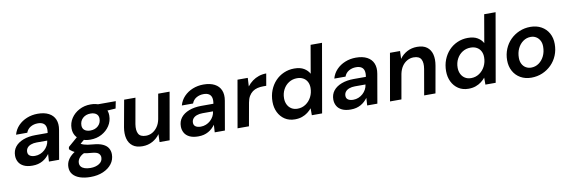

<svg xmlns="http://www.w3.org/2000/svg" viewBox="-62 -1238 5904 1988"><g transform="rotate(-10 2890.0 -244.0)"><path d="M190 12Q135 12 99 -5.5Q63 -23 46 -53.5Q29 -84 29 -120Q29 -174 59 -212.5Q89 -251 145 -272.5Q201 -294 275 -294H402Q409 -334 401.5 -359.5Q394 -385 373 -397.5Q352 -410 318 -410Q276 -410 242.5 -390.5Q209 -371 195 -333H77Q92 -387 129.5 -426Q167 -465 220 -486.5Q273 -508 334 -508Q404 -508 450.5 -483.5Q497 -459 516 -413.5Q535 -368 524 -305L471 0H364L369 -79Q355 -60 337 -43Q319 -26 296.5 -13.5Q274 -1 248 5.5Q222 12 190 12ZM233 -83Q262 -83 288 -93.5Q314 -104 334.5 -122.5Q355 -141 368 -165Q381 -189 384 -215V-217H274Q239 -217 212.5 -207Q186 -197 172.5 -179Q159 -161 159 -137Q159 -110 179 -96.5Q199 -83 233 -83Z M762 232Q699 232 651.5 216Q604 200 578 169Q552 138 552 93Q552 52 572 18.5Q592 -15 629.5 -42.5Q667 -70 719 -90L761 -33Q711 -15 688.5 12Q666 39 666 69Q666 92 679.5 108Q693 124 718.5 132Q744 140 778 140Q832 140 869 116.5Q906 93 906 51Q906 27 887.5 9.5Q869 -8 816 -12Q771 -15 735 -22.5Q699 -30 671 -40Q643 -50 623 -63Q603 -76 590 -90L594 -113L714 -217L794 -188L660 -75L701 -136Q713 -128 725 -121.5Q737 -115 752.5 -110.5Q768 -106 790 -102Q812 -98 843 -96Q908 -91 946.5 -73Q985 -55 1002 -26Q1019 3 1019 38Q1019 95 986 138.5Q953 182 895 207Q837 232 762 232ZM827 -149Q772 -149 733 -168.5Q694 -188 674 -221Q654 -254 654 -296Q654 -355 685.5 -403Q717 -451 771 -479.5Q825 -508 890 -508Q946 -508 984 -488.5Q1022 -469 1042 -436.5Q1062 -404 1062 -362Q1062 -302 1030.5 -254Q999 -206 946 -177.5Q893 -149 827 -149ZM843 -242Q893 -242 925 -271.5Q957 -301 957 -347Q957 -380 934.5 -397.5Q912 -415 874 -415Q824 -415 792 -385.5Q760 -356 760 -310Q760 -277 782.5 -259.5Q805 -242 843 -242ZM955 -409 946 -496H1154L1139 -421Z M1347 12Q1282 12 1244 -17Q1206 -46 1193 -97Q1180 -148 1191 -214L1242 -496H1361L1313 -226Q1303 -161 1322.5 -125Q1342 -89 1401 -89Q1437 -89 1468 -106.5Q1499 -124 1522 -156.5Q1545 -189 1554 -235L1600 -496H1720L1633 0H1527L1530 -83Q1500 -40 1452.5 -14Q1405 12 1347 12Z M1933 12Q1878 12 1842 -5.5Q1806 -23 1789 -53.5Q1772 -84 1772 -120Q1772 -174 1802 -212.5Q1832 -251 1888 -272.5Q1944 -294 2018 -294H2145Q2152 -334 2144.5 -359.5Q2137 -385 2116 -397.5Q2095 -410 2061 -410Q2019 -410 1985.5 -390.5Q1952 -371 1938 -333H1820Q1835 -387 1872.5 -426Q1910 -465 1963 -486.5Q2016 -508 2077 -508Q2147 -508 2193.5 -483.5Q2240 -459 2259 -413.5Q2278 -368 2267 -305L2214 0H2107L2112 -79Q2098 -60 2080 -43Q2062 -26 2039.5 -13.5Q2017 -1 1991 5.5Q1965 12 1933 12ZM1976 -83Q2005 -83 2031 -93.5Q2057 -104 2077.5 -122.5Q2098 -141 2111 -165Q2124 -189 2127 -215V-217H2017Q1982 -217 1955.5 -207Q1929 -197 1915.5 -179Q1902 -161 1902 -137Q1902 -110 1922 -96.5Q1942 -83 1976 -83Z M2347 0 2434 -496H2542L2537 -407Q2561 -438 2591.5 -460.5Q2622 -483 2659 -495.5Q2696 -508 2738 -508L2716 -382H2683Q2651 -382 2622.5 -375Q2594 -368 2571.5 -351.5Q2549 -335 2533 -308Q2517 -281 2510 -241L2467 0Z M2950 12Q2888 12 2843.5 -17.5Q2799 -47 2775 -96.5Q2751 -146 2751 -207Q2751 -272 2772.5 -327Q2794 -382 2832 -422.5Q2870 -463 2921.5 -485.5Q2973 -508 3031 -508Q3094 -508 3133 -484.5Q3172 -461 3191 -425L3242 -720H3362L3236 0H3128V-73Q3110 -51 3084.5 -31.5Q3059 -12 3025.5 0Q2992 12 2950 12ZM2995 -92Q3043 -92 3081.5 -118Q3120 -144 3142 -187Q3164 -230 3164 -282Q3164 -318 3149.5 -345.5Q3135 -373 3107.5 -388.5Q3080 -404 3043 -404Q2995 -404 2957 -380Q2919 -356 2897 -314.5Q2875 -273 2875 -222Q2875 -185 2889.5 -155.5Q2904 -126 2931 -109Q2958 -92 2995 -92Z M3536 12Q3481 12 3445 -5.5Q3409 -23 3392 -53.5Q3375 -84 3375 -120Q3375 -174 3405 -212.5Q3435 -251 3491 -272.5Q3547 -294 3621 -294H3748Q3755 -334 3747.5 -359.5Q3740 -385 3719 -397.5Q3698 -410 3664 -410Q3622 -410 3588.5 -390.5Q3555 -371 3541 -333H3423Q3438 -387 3475.5 -426Q3513 -465 3566 -486.5Q3619 -508 3680 -508Q3750 -508 3796.5 -483.5Q3843 -459 3862 -413.5Q3881 -368 3870 -305L3817 0H3710L3715 -79Q3701 -60 3683 -43Q3665 -26 3642.5 -13.5Q3620 -1 3594 5.5Q3568 12 3536 12ZM3579 -83Q3608 -83 3634 -93.5Q3660 -104 3680.5 -122.5Q3701 -141 3714 -165Q3727 -189 3730 -215V-217H3620Q3585 -217 3558.5 -207Q3532 -197 3518.5 -179Q3505 -161 3505 -137Q3505 -110 3525 -96.5Q3545 -83 3579 -83Z M3950 0 4037 -496H4143L4140 -414Q4170 -457 4217.5 -482.5Q4265 -508 4323 -508Q4388 -508 4426 -479.5Q4464 -451 4477 -400.5Q4490 -350 4478 -282L4428 0H4309L4356 -270Q4367 -335 4347.5 -371Q4328 -407 4269 -407Q4233 -407 4201.5 -389.5Q4170 -372 4148 -340Q4126 -308 4116 -261L4070 0Z M4775 12Q4713 12 4668.5 -17.5Q4624 -47 4600 -96.5Q4576 -146 4576 -207Q4576 -272 4597.5 -327Q4619 -382 4657 -422.5Q4695 -463 4746.5 -485.5Q4798 -508 4856 -508Q4919 -508 4958 -484.5Q4997 -461 5016 -425L5067 -720H5187L5061 0H4953V-73Q4935 -51 4909.5 -31.5Q4884 -12 4850.5 0Q4817 12 4775 12ZM4820 -92Q4868 -92 4906.5 -118Q4945 -144 4967 -187Q4989 -230 4989 -282Q4989 -318 4974.5 -345.5Q4960 -373 4932.5 -388.5Q4905 -404 4868 -404Q4820 -404 4782 -380Q4744 -356 4722 -314.5Q4700 -273 4700 -222Q4700 -185 4714.5 -155.5Q4729 -126 4756 -109Q4783 -92 4820 -92Z M5435 12Q5371 12 5321.5 -16.5Q5272 -45 5245 -95Q5218 -145 5218 -208Q5218 -271 5240.5 -326Q5263 -381 5303.5 -421.5Q5344 -462 5398 -485Q5452 -508 5514 -508Q5579 -508 5628.5 -480.5Q5678 -453 5705.5 -404Q5733 -355 5733 -290Q5733 -226 5710.5 -171Q5688 -116 5647 -75Q5606 -34 5552 -11Q5498 12 5435 12ZM5451 -91Q5496 -91 5532 -116.5Q5568 -142 5589 -185.5Q5610 -229 5610 -284Q5610 -322 5595 -349Q5580 -376 5555.5 -390.5Q5531 -405 5500 -405Q5456 -405 5420 -379.5Q5384 -354 5363 -310.5Q5342 -267 5342 -212Q5342 -175 5356.5 -147.5Q5371 -120 5396 -105.5Q5421 -91 5451 -91Z"/></g></svg>

Font: DM Sans 24pt SemiBold
Style: Italic
Weight: 600
Italic angle: -10°
Designer: Colophon Foundry, Jonny Pinhorn
Foundry: Colophon Foundry
Version: Version 4.004;gftools[0.9.30]